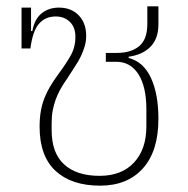

<svg xmlns="http://www.w3.org/2000/svg" viewBox="-20 -574 593 606"><path d="M296 12Q206 12 155.5 -34.5Q105 -81 105 -174Q105 -202 109 -224Q113 -246 120.5 -265Q128 -284 138.5 -301.5Q149 -319 162 -337Q188 -372 203 -398.5Q218 -425 218 -458Q218 -488 200.5 -505Q183 -522 156 -522Q123 -522 103 -499Q83 -476 76 -421H48V-550H78V-476H82Q89 -514 111.5 -532Q134 -550 166 -550Q205 -550 228.5 -525.5Q252 -501 252 -461Q252 -444 247.5 -428.5Q243 -413 235.5 -397Q228 -381 216.5 -364Q205 -347 192 -326Q180 -309 171 -293Q162 -277 156 -260.5Q150 -244 146.5 -226Q143 -208 143 -186V-163Q143 -91 182.5 -55Q222 -19 294 -19Q364 -19 403 -61Q442 -103 442 -175V-229Q442 -300 417 -339.5Q392 -379 347 -379H314V-407H349Q394 -407 419.5 -428.5Q445 -450 445 -498V-554H480V-497Q480 -452 455 -426.5Q430 -401 386 -395V-391Q433 -379 456.5 -328Q480 -277 480 -199Q480 -97 431 -42.5Q382 12 296 12Z"/></svg>

Font: IBM Plex Sans Thai ExtLt
Style: Regular
Weight: 200
Designer: Mike Abbink, Paul van der Laan, Pieter van Rosmalen, Ben Mitchell, Mark Frömberg
Foundry: Bold Monday
Version: Version 1.2